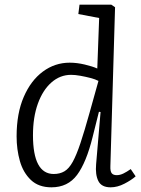

<svg xmlns="http://www.w3.org/2000/svg" viewBox="-20 -787 605 821"><path d="M452 -77Q451 -55 457.5 -46.5Q464 -38 479 -38Q493 -38 507.5 -45Q522 -52 539 -64L560 -33Q542 -17 512 -1.5Q482 14 453 14Q414 14 400.5 -13Q387 -40 391 -85L410 -308L403 -309L376 -201Q349 -92 309.5 -39Q270 14 200 14Q145 14 112 -17.5Q79 -49 65 -98.5Q51 -148 51 -204Q51 -302 81.5 -372.5Q112 -443 163.5 -481Q215 -519 278 -519Q309 -519 342.5 -511Q376 -503 396 -494L404 -710L315 -727L320 -767H456L472 -756ZM210 -43Q236 -43 255.5 -54.5Q275 -66 291 -95Q307 -124 324 -175Q341 -226 363 -305L401 -441Q388 -448 367 -453.5Q346 -459 323.5 -463Q301 -467 284 -467Q237 -467 200 -434.5Q163 -402 142 -344Q121 -286 121 -209Q121 -43 210 -43Z"/></svg>

Font: Literata 12pt Light
Style: Italic
Weight: 300
Italic angle: -2°
Designer: Latin by Veronika Burian and Jose Scaglione. Greek by Irene Vlachou. Cyrillic by Vera Evstafieva
Foundry: TypeTogether
Version: Version 3.002